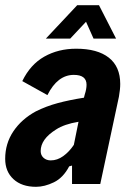

<svg xmlns="http://www.w3.org/2000/svg" viewBox="-24 -710 508 741"><path d="M440 -386Q440 -365 435 -337L363 0H254V-71L243 -68Q220 -24 184 -6.5Q148 11 115 11Q60 11 28 -18.5Q-4 -48 -4 -97Q-4 -156 27.5 -203Q59 -250 114 -280Q154 -300 198.5 -312Q243 -324 300 -333L303 -345Q310 -366 310 -383Q310 -421 261 -421Q198 -421 159 -343L62 -397Q93 -461 147 -491.5Q201 -522 270 -522Q352 -522 396 -487.5Q440 -453 440 -386ZM261 -151 279 -240Q224 -231 192 -210Q133 -173 133 -127Q133 -111 144 -101Q155 -91 172 -91Q197 -91 220 -107.5Q243 -124 261 -151ZM274 -690H358L424 -561H337L308 -626L247 -561H153Z"/></svg>

Font: Decalotype
Style: Bold Italic
Weight: 700
Italic angle: -12°
Designer: Alfredo Marco Pradil
Foundry: Alfredo Marco Pradil
Version: Version 1.0